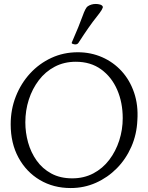

<svg xmlns="http://www.w3.org/2000/svg" viewBox="-20 -944 749 970"><path d="M34 -316Q34 -391 60 -457Q86 -523 132 -573Q178 -623 239.5 -651.5Q301 -680 373 -680Q439 -680 496 -655Q553 -630 594.5 -584.5Q636 -539 657.5 -476Q679 -413 674 -337Q671 -265 643.5 -202.5Q616 -140 570 -93.5Q524 -47 464.5 -20.5Q405 6 337 6Q250 6 181.5 -34.5Q113 -75 73.5 -147.5Q34 -220 34 -316ZM600 -347Q600 -426 572 -490.5Q544 -555 491 -593.5Q438 -632 363 -632Q304 -632 256.5 -607Q209 -582 176 -538.5Q143 -495 125.5 -440.5Q108 -386 108 -326Q108 -274 122 -224Q136 -174 165 -133Q194 -92 239 -67.5Q284 -43 345 -43Q404 -43 451.5 -68Q499 -93 532 -136.5Q565 -180 582.5 -234.5Q600 -289 600 -347ZM464 -924Q475 -924 485.5 -921Q496 -918 499 -911Q504 -903 468 -858.5Q432 -814 376 -727Q370 -718 355 -720Q350 -721 345.5 -723Q341 -725 343 -730Q381 -817 396.5 -861Q412 -905 423 -912Q441 -924 464 -924Z"/></svg>

Font: Diphylleia
Style: Regular
Weight: 400
Designer: Minha Hyung
Foundry: JAMO
Version: Version 1.000; ttfautohint (v1.8.4.7-5d5b);gftools[0.9.28]